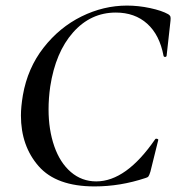

<svg xmlns="http://www.w3.org/2000/svg" viewBox="-20 -656 631 688"><path d="M55 -242Q55 -273 62 -315Q79 -412 136 -485Q193 -558 272 -597Q351 -636 435 -636Q476 -636 518 -627Q560 -618 583 -605Q589 -601 590.5 -597Q592 -593 591 -582L577 -456Q576 -452 571.5 -452Q567 -452 566 -456Q552 -531 507.5 -571Q463 -611 395 -611Q305 -611 242 -540Q179 -469 160 -346Q154 -304 154 -264Q154 -191 174.5 -132Q195 -73 234 -39.5Q273 -6 325 -6Q432 -6 536 -157Q537 -159 540 -159Q543 -159 545.5 -157.5Q548 -156 547 -154L519 -41Q515 -28 512 -24Q509 -20 501 -18Q411 12 319 12Q182 12 118.5 -60.5Q55 -133 55 -242Z"/></svg>

Font: Cormorant Infant SemiBold
Style: Italic
Weight: 600
Italic angle: -10°
Designer: Christian Thalmann (Catharsis Fonts)
Foundry: Catharsis Fonts
Version: Version 4.000